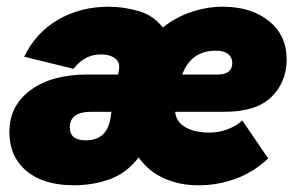

<svg xmlns="http://www.w3.org/2000/svg" viewBox="-20 -541 882 572"><path d="M200 11Q110 11 59 -31.5Q8 -74 8 -148Q8 -226 71 -272.5Q134 -319 240 -319H332L334 -331Q339 -355 323 -367Q307 -379 281 -379Q232 -379 199 -336L52 -372Q86 -443 152.5 -482Q219 -521 304 -521Q348 -521 393 -508Q438 -495 465 -459Q502 -489 549 -505Q596 -521 644 -521Q728 -521 781 -478.5Q834 -436 834 -364Q834 -297 789 -252.5Q744 -208 649 -208H502Q504 -179 531.5 -162.5Q559 -146 604 -146Q631 -146 657 -155.5Q683 -165 702 -182L779 -69Q737 -29 683.5 -9Q630 11 571 11Q515 11 469 -9.5Q423 -30 393 -72Q357 -25 307 -7Q257 11 200 11ZM623 -390Q549 -390 523 -319H629Q672 -319 672 -354Q672 -370 659.5 -380Q647 -390 623 -390ZM236 -123Q298 -123 309 -188L312 -208H251Q188 -208 188 -161Q188 -123 236 -123Z"/></svg>

Font: Livvic Black
Style: Italic
Weight: 900
Italic angle: -10°
Designer: Jacques Le Bailly, Baron von Fonthausen
Version: Version 1.001; ttfautohint (v1.8.2)